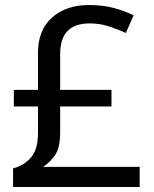

<svg xmlns="http://www.w3.org/2000/svg" viewBox="-20 -743 612 763"><path d="M334 -723Q389 -723 433 -711Q477 -699 511 -682L480 -612Q450 -626 413.5 -638Q377 -650 336 -650Q279 -650 249 -620.5Q219 -591 219 -525V-386H423V-320H219V-216Q219 -155 198 -125.5Q177 -96 151 -80H535V0H32V-74Q75 -85 103 -117Q131 -149 131 -215V-320H35V-386H131V-534Q131 -623 186.5 -673Q242 -723 334 -723Z"/></svg>

Font: Noto Sans Lydian
Style: Regular
Weight: 400
Designer: Monotype Design Team
Foundry: Monotype Imaging Inc.
Version: Version 2.002; ttfautohint (v1.8.4.7-5d5b)